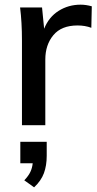

<svg xmlns="http://www.w3.org/2000/svg" viewBox="-20 -536 416 822"><path d="M373 -509 371 -417Q344 -427 312 -427Q243 -427 208.5 -385.5Q174 -344 174 -281V0H74V-362Q74 -441 66 -504H160L169 -413Q189 -463 231 -489.5Q273 -516 325 -516Q348 -516 373 -509ZM180 71V131Q180 173 168 205.5Q156 238 126 266L84 236Q102 217 110 200Q118 183 120 163H67V71Z"/></svg>

Font: Muli SemiBold
Style: Regular
Weight: 600
Designer: Vernon Adams
Foundry: Vernon Adams
Version: Version 2.000